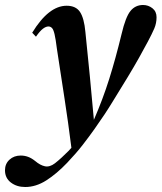

<svg xmlns="http://www.w3.org/2000/svg" viewBox="-85 -518 647 769"><path d="M16 231Q-18 231 -41.5 213Q-65 195 -65 164Q-65 138 -47 121.5Q-29 105 -2 105Q13 105 27 110Q41 115 56 127Q76 144 95 148Q114 152 135 136Q149 125 162 113Q175 101 189 87Q195 81 201 74Q188 -29 173.5 -123Q159 -217 143 -322Q138 -362 133.5 -381Q129 -400 123 -406Q117 -412 109 -412Q99 -412 87 -403Q75 -394 59 -371L44 -387Q110 -495 182 -495Q219 -495 235.5 -470Q252 -445 257 -390Q267 -295 275 -211Q283 -127 291 -38Q327 -121 352.5 -202Q378 -283 402 -382Q418 -450 437.5 -474Q457 -498 488 -498Q509 -498 525.5 -485Q542 -472 542 -449Q542 -425 533 -404Q524 -383 507 -351Q491 -321 472 -287Q453 -253 427 -210Q399 -165 367.5 -113Q336 -61 294 -2Q272 29 246.5 62Q221 95 184 134Q142 178 100.5 204.5Q59 231 16 231Z"/></svg>

Font: DM Serif Text
Style: Italic
Weight: 400
Italic angle: -12°
Designer: Colophon Foundry, Frank Grießhammer
Foundry: Colophon Foundry
Version: Version 5.100; ttfautohint (v1.8.2)